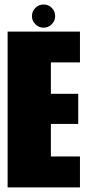

<svg xmlns="http://www.w3.org/2000/svg" viewBox="-20 -812 380 832"><path d="M13 0H326.5V-134H200.5V-275H319V-405.5H200.5V-541.5H326.5V-675H13ZM169 -692Q189.5 -692 204.2 -706.8Q219 -721.5 219 -742Q219 -763 204.5 -777.8Q190 -792.5 169 -792.5Q148 -792.5 133.2 -777.8Q118.5 -763 118.5 -742Q118.5 -721.5 133.5 -706.8Q148.5 -692 169 -692Z"/></svg>

Font: Anybody ExtraCondensed Black
Style: Regular
Weight: 900
Width: 2
Version: Version 1.113;gftools[0.9.25]